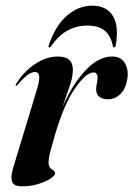

<svg xmlns="http://www.w3.org/2000/svg" viewBox="-20 -647 470 676"><path d="M36 -345Q33 -346 37 -352Q64.5 -396 104 -422Q143.5 -448 183.5 -448Q236.5 -448 236.5 -402Q236.5 -375.5 225.5 -344.8Q214.5 -314 199.5 -269Q235 -350.5 281 -399.2Q327 -448 375 -448Q405 -448 419 -425.8Q433 -403.5 428.5 -371Q423.5 -336 404.8 -316.8Q386 -297.5 359.5 -297.5Q341 -297.5 329.8 -306.2Q318.5 -315 318.5 -333Q318.5 -343.5 321 -353.2Q323.5 -363 323.5 -372Q323.5 -392 309.5 -392Q283.5 -392 244.8 -337Q206 -282 173.5 -172Q164 -138.5 157.5 -114.8Q151 -91 151 -75Q151 -57.5 162.5 -51Q174 -44.5 174 -37Q174 -29 157.8 -18.2Q141.5 -7.5 115 0.8Q88.5 9 57 9Q28 9 22.5 -7.8Q17 -24.5 26 -55L107 -322Q120 -363.5 118 -378.5Q116 -393.5 103 -393.5Q92.5 -393.5 79 -384.5Q65.5 -375.5 43 -349.5Q38.5 -344.5 36 -345ZM286.5 -557Q250.5 -557 219 -540.2Q187.5 -523.5 160 -484.5Q157 -480 153.5 -480Q149 -480 151.5 -487Q174.5 -556 215.2 -591.5Q256 -627 305 -627Q354.5 -627 377 -591.5Q399.5 -556 387.5 -487Q386 -480 381.5 -480Q378 -480 377.5 -484.5Q370 -521.5 348.5 -539.2Q327 -557 286.5 -557Z"/></svg>

Font: Fraunces 144pt S000 SemiBold
Style: Italic
Weight: 600
Italic angle: -16°
Version: Version 1.000; ttfautohint (v1.8.3)